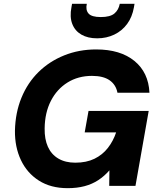

<svg xmlns="http://www.w3.org/2000/svg" viewBox="-20 -970 826 1002"><path d="M333 12Q245 12 183 -27.5Q121 -67 89 -135Q57 -203 58 -288Q60 -382 92 -460Q124 -538 181 -594Q238 -650 315 -681Q392 -712 482 -712Q608 -712 681.5 -652Q755 -592 760 -486H593Q585 -528 552 -551Q519 -574 460 -574Q388 -574 332.5 -539.5Q277 -505 245.5 -443.5Q214 -382 213 -300Q212 -244 230 -204Q248 -164 284.5 -142.5Q321 -121 373 -121Q431 -121 473 -141.5Q515 -162 543 -198Q571 -234 586 -279H422L442 -391H756L687 0H550L551 -81Q525 -51 493 -30Q461 -9 421.5 1.5Q382 12 333 12ZM487 -770Q438 -770 404.5 -789.5Q371 -809 357 -845.5Q343 -882 353 -933L356 -950H433Q426 -918 442 -899.5Q458 -881 506 -881Q555 -881 577 -899.5Q599 -918 605 -950H682L679 -932Q670 -881 643.5 -845Q617 -809 576.5 -789.5Q536 -770 487 -770Z"/></svg>

Font: DM Sans 20pt Black
Style: Italic
Weight: 900
Italic angle: -10°
Version: Version 4.004;gftools[0.9.30]